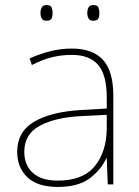

<svg xmlns="http://www.w3.org/2000/svg" viewBox="-20 -729 551 759"><path d="M264 -537Q346 -537 387 -492.5Q428 -448 428 -350V0H406L402 -103H400Q379 -57 334 -23.5Q289 10 208 10Q129 10 88.5 -28Q48 -66 48 -129Q48 -208 114.5 -247.5Q181 -287 299 -294L402 -300V-343Q402 -433 368 -472.5Q334 -512 264 -512Q224 -512 186.5 -503Q149 -494 106 -472L97 -498Q137 -516 178.5 -526.5Q220 -537 264 -537ZM301 -270Q199 -265 137.5 -232Q76 -199 76 -129Q76 -76 110 -45.5Q144 -15 208 -15Q308 -15 354.5 -72Q401 -129 402 -220V-275ZM140 -678Q140 -690 145 -699.5Q150 -709 163 -709Q180 -709 184 -699.5Q188 -690 188 -678Q188 -665 184 -656Q180 -647 163 -647Q150 -647 145 -656Q140 -665 140 -678ZM325 -678Q325 -690 330 -699.5Q335 -709 348 -709Q365 -709 369 -699.5Q373 -690 373 -678Q373 -665 369 -656Q365 -647 348 -647Q335 -647 330 -656Q325 -665 325 -678Z"/></svg>

Font: Noto Sans Bengali UI Thin
Style: Regular
Weight: 100
Designer: Jelle Bosma - Monotype Design Team
Foundry: Monotype Imaging Inc.
Version: Version 2.003; ttfautohint (v1.8.4.7-5d5b)